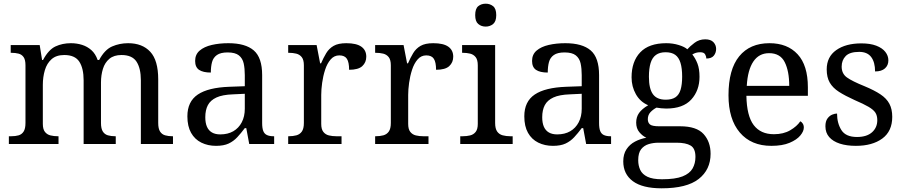

<svg xmlns="http://www.w3.org/2000/svg" viewBox="-20 -780 4897 1040"><path d="M28 0V-42H41Q64 -42 81 -47Q98 -52 108 -67.5Q118 -83 118 -114V-426Q118 -456 108 -470.5Q98 -485 80.5 -489.5Q63 -494 41 -494H38V-536H195L208 -455H213Q243 -511 280.5 -528.5Q318 -546 364 -546Q396 -546 424.5 -537Q453 -528 475 -508.5Q497 -489 509 -455H517Q547 -511 587.5 -528.5Q628 -546 674 -546Q751 -546 794 -499.5Q837 -453 837 -350V-114Q837 -83 847 -67.5Q857 -52 874.5 -47Q892 -42 914 -42H917V0H743V-345Q743 -410 719.5 -446Q696 -482 638 -482Q597 -482 572.5 -461.5Q548 -441 537.5 -407Q527 -373 527 -333V-114Q527 -83 537 -67.5Q547 -52 564.5 -47Q582 -42 604 -42H607V0H433V-345Q433 -410 409.5 -446Q386 -482 328 -482Q285 -482 259.5 -459.5Q234 -437 223 -400Q212 -363 212 -320V-109Q212 -80 223.5 -65.5Q235 -51 253.5 -46.5Q272 -42 294 -42H297V0Z M1150 10Q1106 10 1070.5 -7.5Q1035 -25 1015 -60.5Q995 -96 995 -150Q995 -230 1051.5 -268Q1108 -306 1223 -310L1306 -313V-373Q1306 -409 1300 -436.5Q1294 -464 1274 -480Q1254 -496 1213 -496Q1175 -496 1155 -482Q1135 -468 1128.5 -443.5Q1122 -419 1122 -387Q1080 -387 1058.5 -401.5Q1037 -416 1037 -450Q1037 -485 1061.5 -506Q1086 -527 1127 -536.5Q1168 -546 1217 -546Q1309 -546 1354.5 -507Q1400 -468 1400 -373V-114Q1400 -86 1406 -70.5Q1412 -55 1426 -48.5Q1440 -42 1462 -42H1465V0H1330L1314 -86H1306Q1285 -58 1265 -36.5Q1245 -15 1218.5 -2.5Q1192 10 1150 10ZM1173 -52Q1214 -52 1243.5 -69Q1273 -86 1289.5 -117.5Q1306 -149 1306 -191V-272L1242 -269Q1185 -267 1152.5 -252Q1120 -237 1106 -210.5Q1092 -184 1092 -145Q1092 -114 1101 -93.5Q1110 -73 1128 -62.5Q1146 -52 1173 -52Z M1541 0V-42H1544Q1567 -42 1585.5 -47Q1604 -52 1615 -67.5Q1626 -83 1626 -114V-426Q1626 -456 1614.5 -470.5Q1603 -485 1584.5 -489.5Q1566 -494 1544 -494H1541V-536H1695L1714 -437H1719Q1732 -467 1747 -492Q1762 -517 1787 -531.5Q1812 -546 1856 -546Q1911 -546 1937.5 -527Q1964 -508 1964 -473Q1964 -442 1942.5 -422Q1921 -402 1871 -402Q1871 -443 1859 -461.5Q1847 -480 1818 -480Q1790 -480 1771 -458Q1752 -436 1741 -402Q1730 -368 1725 -331.5Q1720 -295 1720 -266V-109Q1720 -80 1731.5 -65.5Q1743 -51 1761.5 -46.5Q1780 -42 1802 -42H1830V0Z M2012 0V-42H2015Q2038 -42 2056.5 -47Q2075 -52 2086 -67.5Q2097 -83 2097 -114V-426Q2097 -456 2085.5 -470.5Q2074 -485 2055.5 -489.5Q2037 -494 2015 -494H2012V-536H2166L2185 -437H2190Q2203 -467 2218 -492Q2233 -517 2258 -531.5Q2283 -546 2327 -546Q2382 -546 2408.5 -527Q2435 -508 2435 -473Q2435 -442 2413.5 -422Q2392 -402 2342 -402Q2342 -443 2330 -461.5Q2318 -480 2289 -480Q2261 -480 2242 -458Q2223 -436 2212 -402Q2201 -368 2196 -331.5Q2191 -295 2191 -266V-109Q2191 -80 2202.5 -65.5Q2214 -51 2232.5 -46.5Q2251 -42 2273 -42H2301V0Z M2473 0V-42H2486Q2508 -42 2526.5 -46.5Q2545 -51 2556.5 -65.5Q2568 -80 2568 -109V-426Q2568 -456 2556.5 -470.5Q2545 -485 2526.5 -489.5Q2508 -494 2486 -494H2483V-536H2662V-114Q2662 -83 2673 -67.5Q2684 -52 2703 -47Q2722 -42 2744 -42H2757V0ZM2611 -636Q2587 -636 2570.5 -650Q2554 -664 2554 -698Q2554 -733 2570.5 -746.5Q2587 -760 2611 -760Q2634 -760 2651 -746.5Q2668 -733 2668 -698Q2668 -664 2651 -650Q2634 -636 2611 -636Z M2975 10Q2931 10 2895.5 -7.5Q2860 -25 2840 -60.5Q2820 -96 2820 -150Q2820 -230 2876.5 -268Q2933 -306 3048 -310L3131 -313V-373Q3131 -409 3125 -436.5Q3119 -464 3099 -480Q3079 -496 3038 -496Q3000 -496 2980 -482Q2960 -468 2953.5 -443.5Q2947 -419 2947 -387Q2905 -387 2883.5 -401.5Q2862 -416 2862 -450Q2862 -485 2886.5 -506Q2911 -527 2952 -536.5Q2993 -546 3042 -546Q3134 -546 3179.5 -507Q3225 -468 3225 -373V-114Q3225 -86 3231 -70.5Q3237 -55 3251 -48.5Q3265 -42 3287 -42H3290V0H3155L3139 -86H3131Q3110 -58 3090 -36.5Q3070 -15 3043.5 -2.5Q3017 10 2975 10ZM2998 -52Q3039 -52 3068.5 -69Q3098 -86 3114.5 -117.5Q3131 -149 3131 -191V-272L3067 -269Q3010 -267 2977.5 -252Q2945 -237 2931 -210.5Q2917 -184 2917 -145Q2917 -114 2926 -93.5Q2935 -73 2953 -62.5Q2971 -52 2998 -52Z M3564 240Q3460 240 3408 201.5Q3356 163 3356 94Q3356 55 3373.5 28.5Q3391 2 3419.5 -13Q3448 -28 3481 -34Q3461 -43 3443.5 -63.5Q3426 -84 3426 -116Q3426 -146 3441.5 -168Q3457 -190 3491 -210Q3448 -228 3424.5 -269.5Q3401 -311 3401 -361Q3401 -447 3448 -496.5Q3495 -546 3589 -546Q3625 -546 3657 -536Q3689 -526 3703 -513Q3717 -529 3742 -548Q3767 -567 3800 -567Q3830 -567 3844.5 -551.5Q3859 -536 3859 -515Q3859 -494 3846.5 -478.5Q3834 -463 3806 -463Q3806 -474 3799.5 -485.5Q3793 -497 3773 -497Q3760 -497 3750 -494Q3740 -491 3730 -485Q3747 -464 3758 -435.5Q3769 -407 3769 -364Q3769 -290 3724.5 -241Q3680 -192 3589 -192Q3577 -192 3561.5 -193.5Q3546 -195 3536 -197Q3517 -187 3503 -172Q3489 -157 3489 -134Q3489 -116 3500.5 -106Q3512 -96 3551 -96H3664Q3753 -96 3791 -54Q3829 -12 3829 53Q3829 139 3764.5 189.5Q3700 240 3564 240ZM3566 191Q3638 191 3677 175.5Q3716 160 3731.5 132.5Q3747 105 3747 70Q3747 24 3721 8.5Q3695 -7 3645 -7H3547Q3519 -7 3494 0.5Q3469 8 3453 28Q3437 48 3437 88Q3437 117 3448 140.5Q3459 164 3487 177.5Q3515 191 3566 191ZM3586 -240Q3619 -240 3638.5 -253Q3658 -266 3666.5 -294Q3675 -322 3675 -365Q3675 -410 3666 -439.5Q3657 -469 3637.5 -483Q3618 -497 3585 -497Q3553 -497 3533 -482.5Q3513 -468 3504 -438.5Q3495 -409 3495 -364Q3495 -300 3516.5 -270Q3538 -240 3586 -240Z M4158 10Q4049 10 3987.5 -62Q3926 -134 3926 -264Q3926 -404 3984 -475Q4042 -546 4148 -546Q4245 -546 4300.5 -486Q4356 -426 4356 -307V-261H4023Q4025 -152 4062.5 -102.5Q4100 -53 4172 -53Q4224 -53 4260.5 -74.5Q4297 -96 4315 -123Q4322 -120 4328 -111Q4334 -102 4334 -89Q4334 -69 4315 -46Q4296 -23 4257 -6.5Q4218 10 4158 10ZM4255 -315Q4255 -395 4230.5 -443.5Q4206 -492 4146 -492Q4091 -492 4060.5 -446.5Q4030 -401 4025 -315Z M4616 10Q4566 10 4529 -2Q4492 -14 4471.5 -37.5Q4451 -61 4451 -96Q4451 -123 4462 -138Q4473 -153 4487.5 -159Q4502 -165 4514 -165Q4514 -113 4537.5 -75.5Q4561 -38 4622 -38Q4675 -38 4703.5 -63.5Q4732 -89 4732 -129Q4732 -154 4721.5 -170Q4711 -186 4684.5 -201.5Q4658 -217 4609 -238Q4558 -261 4524.5 -282.5Q4491 -304 4474.5 -332.5Q4458 -361 4458 -404Q4458 -472 4509.5 -508.5Q4561 -545 4646 -545Q4694 -545 4726.5 -532.5Q4759 -520 4775.5 -499Q4792 -478 4792 -453Q4792 -426 4773.5 -409.5Q4755 -393 4720 -393Q4720 -443 4699 -471Q4678 -499 4634 -499Q4583 -499 4561 -476.5Q4539 -454 4539 -419Q4539 -381 4567.5 -360.5Q4596 -340 4663 -313Q4716 -291 4749 -269Q4782 -247 4797.5 -218Q4813 -189 4813 -147Q4813 -69 4759 -29.5Q4705 10 4616 10Z"/></svg>

Font: Noto Serif Telugu
Style: Regular
Weight: 400
Designer: Jelle Bosma - Monotype Design Team
Foundry: Monotype Imaging Inc.
Version: Version 2.003